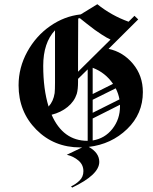

<svg xmlns="http://www.w3.org/2000/svg" viewBox="-20 -668 712 896"><path d="M412.5 -202.5V-141.7L537.5 -204.2Q532.5 -231.7 520 -255.8ZM412.5 -229.2 507.5 -276.7Q471.7 -329.2 412.5 -351.7Q412.5 -331.7 412.5 -290.4Q412.5 -249.2 412.5 -229.2ZM412.5 -115V-12.5Q469.2 -21.7 504.6 -66.7Q540 -111.7 540 -171.7Q540 -175 540 -179.2ZM206.7 -170.8Q229.2 -195 235 -233.3Q236.7 -249.2 236.7 -281.7Q236.7 -322.5 236.7 -404.2Q236.7 -485.8 236.7 -526.7Q181.7 -468.3 181.7 -360.8Q181.7 -251.7 206.7 -170.8ZM220.8 -132.5Q274.2 -10.8 388.3 -10.8Q389.2 -10.8 389.2 -10.8Q389.2 -66.7 389.2 -177.5Q389.2 -288.3 389.2 -344.2L344.2 -300V-285.8Q344.2 -250.8 338.3 -230Q326.7 -194.2 295.4 -168.8Q264.2 -143.3 220.8 -132.5ZM345 -581.7 344.2 -400.8V-333.3L495.8 -483.3Q477.5 -491.7 455.4 -506.2Q433.3 -520.8 422.9 -528.3Q412.5 -535.8 383.8 -558.3Q355 -580.8 352.5 -583.3Q348.3 -582.5 345 -581.7ZM394.2 17.5Q443.3 45 443.3 87.5Q443.3 147.5 316.7 207.5L311.7 201.7Q332.5 192.5 350.8 175Q369.2 157.5 369.2 130.8Q369.2 100.8 346.2 81.2Q323.3 61.7 291.7 54.2L363.3 20Q359.2 20 355 20Q231.7 20 149.2 -63.3Q66.7 -146.7 66.7 -270Q66.7 -352.5 107.1 -426.2Q147.5 -500 213.8 -546.2Q280 -592.5 356.7 -600.8L434.2 -648.3Q500.8 -595 580 -566.7L607.5 -594.2L625 -577.5L486.7 -440Q554.2 -425.8 600.4 -370.4Q646.7 -315 646.7 -238.3Q646.7 -136.7 573.3 -65.8Q500 5 394.2 17.5Z"/></svg>

Font: Chomsky
Style: Regular
Weight: 400
Version: Version 2.3